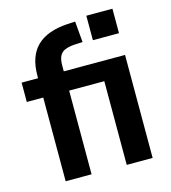

<svg xmlns="http://www.w3.org/2000/svg" viewBox="-108 -814 802 902"><g transform="rotate(-15 292.5 -363.0)"><path d="M100 0V-407H20V-501H126L100 -474V-513Q100 -608 150 -656.5Q200 -705 299 -711L337 -713L346 -611L303 -609Q278 -607 260.5 -600Q243 -593 234 -576.5Q225 -560 225 -528V-467L170 -501H523V0H397V-407H226V0ZM395 -607V-726H522V-607Z"/></g></svg>

Font: Nunito Sans 7pt Condensed
Style: Bold
Weight: 700
Width: 3
Designer: Vernon Adams
Foundry: Vernon Adams
Version: Version 3.101;gftools[0.9.27]